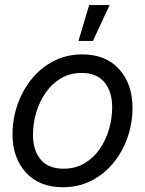

<svg xmlns="http://www.w3.org/2000/svg" viewBox="-20 -748 588 779"><path d="M234.9 11.7Q139.6 11.7 85.2 -47.9Q30.8 -107.4 30.8 -203.1Q30.8 -264.6 50.8 -322.8Q70.8 -380.9 108.2 -427Q145.5 -473.1 197.8 -500.2Q250 -527.3 314 -527.3Q409.2 -527.3 463.4 -467.3Q517.6 -407.2 517.6 -310.5Q517.6 -248.5 497.6 -190.7Q477.5 -132.8 440.2 -87.2Q402.8 -41.5 350.8 -14.9Q298.8 11.7 234.9 11.7ZM237.3 -63.5Q285.6 -63.5 322.5 -85.2Q359.4 -106.9 384.5 -143.3Q409.7 -179.7 422.4 -223.9Q435.1 -268.1 435.1 -312.5Q435.1 -377.4 403.3 -414.8Q371.6 -452.1 311.5 -452.1Q264.6 -452.1 228 -430.7Q191.4 -409.2 166 -373Q140.6 -336.9 127.2 -292.2Q113.8 -247.6 113.8 -201.2Q113.8 -137.2 145.3 -100.3Q176.8 -63.5 237.3 -63.5ZM298.3 -582 341.8 -727.5H424.8L356.9 -582Z"/></svg>

Font: Inter Display
Style: Italic
Weight: 400
Italic angle: -9.39999°
Designer: Rasmus Andersson
Foundry: rsms
Version: Version 4.000;git-a52131595